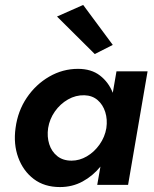

<svg xmlns="http://www.w3.org/2000/svg" viewBox="-20 -749 624 778"><path d="M211 -682 317 -729 437 -567 364 -530ZM43 -230Q52 -299 88.5 -353Q125 -407 179.5 -438.5Q234 -470 296 -470Q350 -470 385 -443Q420 -416 437 -373L452 -460H578L499 0H374L387 -74Q356 -36 314.5 -13.5Q273 9 223 9Q160 9 117 -23.5Q74 -56 54 -110.5Q34 -165 43 -230ZM175 -230Q170 -195 179.5 -165Q189 -135 212 -116.5Q235 -98 270 -98Q302 -98 332 -115.5Q362 -133 383.5 -163.5Q405 -194 411 -230Q416 -265 406.5 -295Q397 -325 375.5 -343.5Q354 -362 322 -363Q287 -364 255.5 -346Q224 -328 202.5 -297.5Q181 -267 175 -230Z"/></svg>

Font: Von Semi
Style: Italic
Weight: 600
Version: Version 4.000; ttfautohint (v1.8.4.7-5d5b)